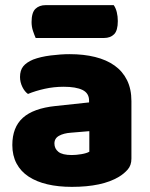

<svg xmlns="http://www.w3.org/2000/svg" viewBox="-20 -712 584 748"><path d="M260 -108Q277 -108 297.5 -111.5Q318 -115 328 -121V-201L256 -195Q228 -193 210 -183Q192 -173 192 -153Q192 -133 207.5 -120.5Q223 -108 260 -108ZM252 -501Q306 -501 350.5 -490Q395 -479 426.5 -456.5Q458 -434 475 -399.5Q492 -365 492 -318V-94Q492 -68 477.5 -51.5Q463 -35 443 -23Q378 16 260 16Q207 16 164.5 6Q122 -4 91.5 -24Q61 -44 44.5 -75Q28 -106 28 -147Q28 -216 69 -253Q110 -290 196 -299L327 -313V-320Q327 -349 301.5 -361.5Q276 -374 228 -374Q190 -374 154 -366Q118 -358 89 -346Q76 -355 67 -373.5Q58 -392 58 -412Q58 -438 70.5 -453.5Q83 -469 109 -480Q138 -491 177.5 -496Q217 -501 252 -501ZM119 -564Q114 -575 108.5 -591.5Q103 -608 103 -626Q103 -663 118 -677.5Q133 -692 158 -692H423Q431 -681 435 -664.5Q439 -648 439 -630Q439 -593 424.5 -578.5Q410 -564 385 -564Z"/></svg>

Font: Baloo Tamma
Style: Regular
Weight: 400
Designer: Divya Kowshik and Ek Type
Foundry: Ek Type
Version: Version 1.007;PS 1.000;hotconv 1.0.88;makeotf.lib2.5.647800